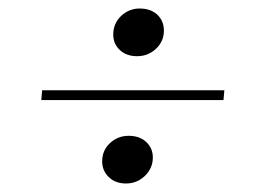

<svg xmlns="http://www.w3.org/2000/svg" viewBox="-20 -530 622 451"><path d="M302 -398Q277 -398 261.5 -412.5Q246 -427 246 -449Q246 -475 264.5 -492.5Q283 -510 308 -510Q334 -510 349.5 -495.5Q365 -481 365 -458Q365 -433 346.5 -415.5Q328 -398 302 -398ZM77 -295 79 -318H507L505 -295ZM276 -99Q251 -99 235.5 -114Q220 -129 220 -151Q220 -177 238.5 -194Q257 -211 282 -211Q308 -211 323.5 -196.5Q339 -182 339 -160Q339 -135 320.5 -117Q302 -99 276 -99Z"/></svg>

Font: Literata 72pt
Style: Italic
Weight: 400
Italic angle: -2°
Designer: Latin by Veronika Burian and Jose Scaglione. Greek by Irene Vlachou. Cyrillic by Vera Evstafieva
Foundry: TypeTogether
Version: Version 3.002